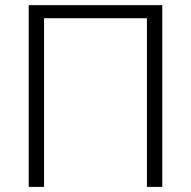

<svg xmlns="http://www.w3.org/2000/svg" viewBox="-20 -731 748 751"><path d="M614.7 0H554.7V-659.7H152.3V0H92.3V-710.9H614.7Z"/></svg>

Font: Roboto-Light
Style: Regular
Weight: 300
Designer: Google
Version: Version 2.137; 2017